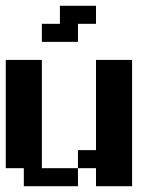

<svg xmlns="http://www.w3.org/2000/svg" viewBox="-20 -645 540 665"><path d="M125 -562.5H187.5V-625H312.5V-562.5H250V-500H125ZM0 -437.5H125V-62.5H250V-125H312.5V-437.5H437.5V0H312.5V-62.5H250V0H62.5V-62.5H0Z"/></svg>

Font: NeoDunggeunmo Code
Style: Regular
Weight: 400
Monospace: yes
Version: Version 1.600